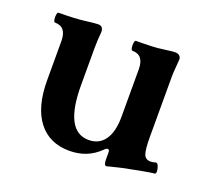

<svg xmlns="http://www.w3.org/2000/svg" viewBox="-84 -521 695 641"><g transform="rotate(20 263.0 -201.0)"><path d="M350 17Q342 17 342 -5V-28Q342 -39 336 -39Q331 -39 324 -32Q281 11 217 11Q145 11 106 -40Q67 -91 67 -185V-324Q67 -375 26 -375Q22 -375 20.5 -384Q19 -393 20.5 -401.5Q22 -410 26 -410Q84 -410 122 -415Q139 -417 147.5 -418Q156 -419 164 -419Q182 -419 182 -398Q179 -367 179 -338V-208Q179 -45 265 -45Q302 -45 322 -73.5Q342 -102 342 -156V-324Q342 -375 301 -375Q297 -375 295.5 -384Q294 -393 295.5 -401.5Q297 -410 301 -410Q328 -410 354.5 -411Q381 -412 398 -415Q415 -417 422.5 -418Q430 -419 438 -419Q446 -419 452 -414.5Q458 -410 458 -401Q457 -383 455.5 -367Q454 -351 454 -338V-125Q454 -79 460 -63.5Q466 -48 484 -48Q491 -48 501 -51Q507 -53 511 -44Q515 -35 515.5 -25.5Q516 -16 511 -15Q506 -15 491 -12.5Q476 -10 459.5 -7Q443 -4 430 -1Q412 2 395.5 6Q379 10 359 15Q353 17 350 17Z"/></g></svg>

Font: Junicode
Style: Bold
Weight: 700
Designer: Peter S. Baker
Version: Version 2.100; ttfautohint (v1.8.4)